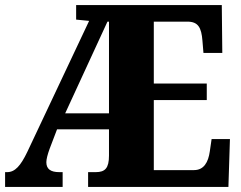

<svg xmlns="http://www.w3.org/2000/svg" viewBox="-20 -734 945 754"><path d="M0 0H226V-58H213C179 -58 162 -70 162 -97C162 -109 167 -128 175 -150L204 -226H408V-123C408 -74 393 -58 356 -58H326V0H877L883 -188H811L804 -140C798 -96 780 -66 742 -66H584V-341H792V-406H584V-649H716C758 -649 771 -626 775 -574L779 -526H853L851 -714H279V-657L330 -652L87 -137C61 -83 39 -58 8 -58H0ZM236 -289 402 -649H408V-289Z"/></svg>

Font: Noto Serif Ethiopic Condensed Black
Style: Regular
Weight: 900
Width: 3
Designer: Monotype Design Team
Foundry: Monotype Imaging Inc.
Version: Version 2.102